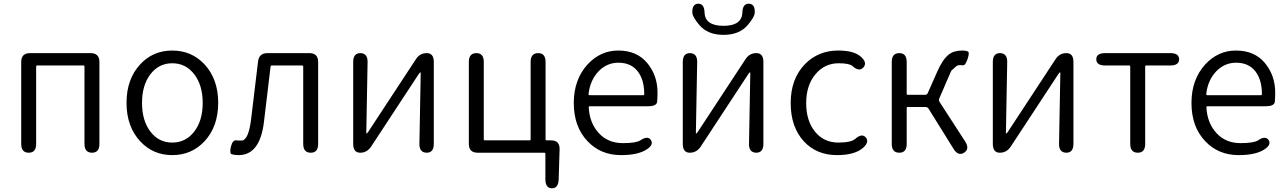

<svg xmlns="http://www.w3.org/2000/svg" viewBox="-20 -828 6976 1041"><path d="M136 0Q95 0 95 -48V-492Q95 -540 143 -540H471Q519 -540 519 -492V-48Q519 0 479 0Q438 0 438 -48V-468Q438 -473 433 -473H181Q176 -473 176 -468V-48Q176 0 136 0Z M741 -61Q666 -141 666 -270.5Q666 -400 741 -480Q810 -554 914 -554Q1018 -554 1088 -480Q1163 -400 1163 -270.5Q1163 -141 1088 -61Q1018 13 914 13Q810 13 741 -61ZM795.5 -114.5Q841 -55 914 -55Q987 -55 1033 -114.5Q1079 -174 1079 -270Q1079 -366 1033 -425.5Q987 -485 914 -485Q841 -485 795.5 -425.5Q750 -366 750 -270Q750 -174 795.5 -114.5Z M1274 13Q1251 13 1237 8.5Q1223 4 1232 -33Q1241 -70 1262 -67Q1267 -66 1289 -66Q1328 -66 1342 -186L1379 -494Q1384 -540 1430 -540H1657Q1705 -540 1705 -492V-48Q1705 0 1665 0Q1624 0 1624 -48V-468Q1624 -473 1619 -473H1454Q1448 -473 1447 -467L1411 -166Q1389 13 1274 13Z M1933 0Q1895 0 1895 -48V-492Q1895 -540 1934 -540Q1974 -539 1973 -491L1966 -109Q1966 -104 1968 -104Q1970 -104 1977 -114L2235 -507Q2256 -540 2294 -540Q2332 -540 2332 -492V-48Q2332 0 2293 0Q2253 -1 2254 -49L2261 -431Q2261 -436 2259 -436Q2257 -436 2250 -426L1992 -33Q1970 0 1933 0Z M2972 193Q2937 192 2937 144V5Q2937 0 2932 0H2570Q2522 0 2522 -48V-492Q2522 -540 2563 -540Q2603 -540 2603 -492V-72Q2603 -67 2608 -67H2852Q2857 -67 2857 -72V-492Q2857 -540 2898 -540Q2938 -540 2938 -492V-72Q2938 -67 2943 -67H2967Q3016 -67 3014 -18L3009 146Q3007 193 2972 193Z M3347 13Q3237 13 3166 -62Q3091 -140 3091 -270Q3091 -396 3165 -478Q3235 -554 3332 -554Q3433 -554 3489 -486.5Q3545 -419 3545 -326Q3545 -301 3543 -277Q3541 -252 3494 -252H3177Q3172 -252 3172 -247Q3176 -162 3226 -107Q3276 -52 3357 -52Q3429 -52 3452 -67Q3492 -94 3509 -69Q3526 -43 3485 -17Q3438 13 3347 13ZM3171 -317Q3171 -312 3176 -312H3468Q3473 -312 3473 -317Q3473 -397 3436.5 -442.5Q3400 -488 3333 -488Q3271 -488 3226 -442Q3179 -393 3171 -317Z M3720 0Q3682 0 3682 -48V-492Q3682 -540 3721 -540Q3761 -539 3760 -491L3753 -109Q3753 -104 3755 -104Q3757 -104 3764 -114L4022 -507Q4043 -540 4081 -540Q4119 -540 4119 -492V-48Q4119 0 4080 0Q4040 -1 4041 -49L4048 -431Q4048 -436 4046 -436Q4044 -436 4037 -426L3779 -33Q3757 0 3720 0ZM3772 -692Q3735 -736 3734 -758Q3731 -806 3765 -808Q3798 -809 3800 -761Q3802 -688 3902.5 -688Q4003 -688 4005 -761Q4007 -809 4041 -808Q4075 -806 4072 -758Q4071 -736 4034 -692Q3989 -639 3903 -639Q3817 -639 3772 -692Z M4518 13Q4408 13 4339 -61Q4267 -139 4267 -269.5Q4267 -400 4344 -480Q4417 -554 4524 -554Q4611 -554 4648 -520Q4684 -488 4661 -462Q4638 -437 4602 -470Q4585 -485 4527 -485Q4451 -485 4401 -425Q4351 -365 4351 -269Q4351 -173 4399 -114Q4447 -55 4525 -55Q4594 -55 4617 -75Q4653 -107 4674 -83Q4695 -59 4660 -27Q4615 13 4518 13Z M4856 0Q4815 0 4815 -48V-492Q4815 -540 4856 -540Q4896 -540 4896 -492V-319Q4896 -314 4901 -314H4996Q5006 -314 5010 -323L5061 -438Q5091 -507 5125 -533Q5152 -554 5198 -554Q5217 -554 5227.5 -549Q5238 -544 5226 -508Q5214 -472 5201 -474Q5196 -475 5184 -475Q5172 -475 5164.5 -468.5Q5157 -462 5139 -446Q5137 -444 5117 -397L5073 -295Q5068 -284 5075 -274L5213 -61Q5239 -20 5207 0Q5175 20 5150 -21L5015 -238Q5009 -248 4997 -248H4901Q4896 -248 4896 -243V-48Q4896 0 4856 0Z M5401 0Q5363 0 5363 -48V-492Q5363 -540 5402 -540Q5442 -539 5441 -491L5434 -109Q5434 -104 5436 -104Q5438 -104 5445 -114L5703 -507Q5724 -540 5762 -540Q5800 -540 5800 -492V-48Q5800 0 5761 0Q5721 -1 5722 -49L5729 -431Q5729 -436 5727 -436Q5725 -436 5718 -426L5460 -33Q5438 0 5401 0Z M6149 0Q6108 0 6108 -48V-468Q6108 -473 6103 -473H5972Q5924 -473 5924 -507Q5924 -540 5972 -540H6325Q6373 -540 6373 -507Q6373 -473 6325 -473H6194Q6189 -473 6189 -468V-48Q6189 0 6149 0Z M6696 13Q6586 13 6515 -62Q6440 -140 6440 -270Q6440 -396 6514 -478Q6584 -554 6681 -554Q6782 -554 6838 -486.5Q6894 -419 6894 -326Q6894 -301 6892 -277Q6890 -252 6843 -252H6526Q6521 -252 6521 -247Q6525 -162 6575 -107Q6625 -52 6706 -52Q6778 -52 6801 -67Q6841 -94 6858 -69Q6875 -43 6834 -17Q6787 13 6696 13ZM6520 -317Q6520 -312 6525 -312H6817Q6822 -312 6822 -317Q6822 -397 6785.5 -442.5Q6749 -488 6682 -488Q6620 -488 6575 -442Q6528 -393 6520 -317Z"/></svg>

Font: Resource Han Rounded KR Normal
Style: Regular
Weight: 350
Designer: Cyano Hao (round all glyphs); Ryoko NISHIZUKA 西塚涼子 (kana, bopomofo & ideographs); Paul D. Hunt (Latin, Greek & Cyrillic)
Foundry: Cyano Hao
Version: 0.990